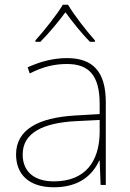

<svg xmlns="http://www.w3.org/2000/svg" viewBox="-20 -783 551 813"><path d="M268 -763H246C222 -722 167 -653 130 -612V-606H151C188 -643 229 -693 257 -731C285 -693 324 -643 361 -606H382V-612C345 -653 292 -722 268 -763ZM264 -537C205 -537 150 -522 97 -498L106 -472C163 -501 211 -512 264 -512C357 -512 402 -463 402 -343V-300L299 -294C142 -285 48 -234 48 -129C48 -45 102 10 208 10C316 10 372 -42 400 -103H402L406 0H428V-350C428 -480 373 -537 264 -537ZM301 -270 402 -275V-220C400 -99 341 -15 208 -15C123 -15 76 -58 76 -129C76 -222 165 -263 301 -270Z"/></svg>

Font: Noto Sans Meetei Mayek Thin
Style: Regular
Weight: 100
Designer: Monotype Design Team and Neelakash Kshetrimayum
Foundry: Monotype Imaging Inc.
Version: Version 2.002